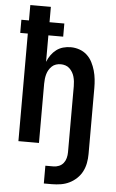

<svg xmlns="http://www.w3.org/2000/svg" viewBox="-62 -777 624 1033"><g transform="rotate(5 250.0 -260.0)"><path d="M215 215V119H258Q274 119 288.5 113Q303 107 312.5 95Q322 83 326 67.5Q330 52 330 36V-320Q330 -333 328.5 -346Q327 -359 323.5 -371.5Q320 -384 313.5 -395Q307 -406 297.5 -415Q288 -424 275.5 -428Q263 -432 250 -432Q237 -432 224.5 -428Q212 -424 202.5 -415Q193 -406 186.5 -395Q180 -384 176.5 -371.5Q173 -359 171.5 -346Q170 -333 170 -320V0H59V-581H18V-652H59V-735H170V-652H250V-581H170V-438Q178 -458 190 -475Q202 -492 218.5 -504.5Q235 -517 255 -522.5Q275 -528 296 -528Q320 -528 343 -520Q366 -512 383.5 -496Q401 -480 412 -458.5Q423 -437 429.5 -414Q436 -391 438.5 -367.5Q441 -344 441 -320V36Q441 61 436.5 85Q432 109 421 130.5Q410 152 392 169Q374 186 352.5 196.5Q331 207 307 211Q283 215 258 215Z"/></g></svg>

Font: Iosevka Algr
Style: Bold
Weight: 700
Monospace: yes
Designer: Belleve Invis
Foundry: Belleve Invis
Version: Version 26.0.2; ttfautohint (v1.8.3)